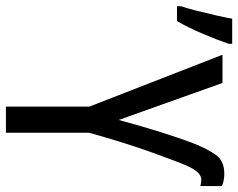

<svg xmlns="http://www.w3.org/2000/svg" viewBox="-128 -690 786 633"><g transform="rotate(90 264.5 -373.0)"><path d="M343 -372Q364 -450 384 -513Q404 -576 418 -613Q436 -660 456.5 -690Q477 -720 520 -720Q543 -720 561 -712V-641Q556 -642 550.5 -643Q545 -644 539 -644Q525 -644 512 -628Q499 -612 483 -570Q472 -541 455 -495Q438 -449 420 -392Q402 -335 385 -274V0H299V-275L128 -714H221ZM-32 -564V-577Q-26 -594 -17.5 -627.5Q-9 -661 -1.5 -694Q6 -727 9 -746H92V-735Q80 -699 59.5 -650.5Q39 -602 17 -564Z"/></g></svg>

Font: Avrile Sans Condensed
Style: Regular
Weight: 400
Width: 3
Designer: Monotype Design Team
Foundry: Monotype Imaging Inc.
Version: Version 2.001;September 10, 2019;FontCreator 11.5.0.2425 64-